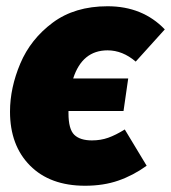

<svg xmlns="http://www.w3.org/2000/svg" viewBox="-20 -574 547 614"><path d="M379 -160 449 -44Q406 -13 358.5 3.5Q311 20 252 20Q140 20 76 -44.5Q12 -109 12 -217Q12 -293 45 -371Q78 -449 148.5 -501.5Q219 -554 324 -554Q436 -554 507 -480L414 -377Q372 -413 324 -413Q243 -413 214 -323H390L375 -219H199V-212Q199 -161 217.5 -143Q236 -125 274 -125Q302 -125 326 -133.5Q350 -142 379 -160Z"/></svg>

Font: FiraGO Heavy
Style: Italic
Weight: 900
Italic angle: -8°
Designer: bBox Type GmbH
Foundry: bBox Type GmbH
Version: Version 1.001